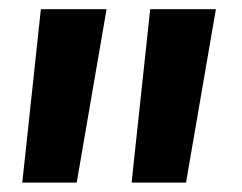

<svg xmlns="http://www.w3.org/2000/svg" viewBox="-20 -781 526 418"><path d="M28.5 -383.5 69 -761H212L147 -383.5ZM266.5 -383.5 307 -761H450L385 -383.5Z"/></svg>

Font: Spline Sans
Style: Bold
Weight: 700
Designer: Eben Sorkin, Mirko Velimirovic
Foundry: Sorkin Type
Version: Version 1.000; ttfautohint (v1.8.3)